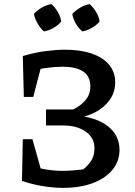

<svg xmlns="http://www.w3.org/2000/svg" viewBox="-20 -906 655 935"><path d="M285 9Q245 9 192.5 1Q140 -7 87 -25L111 -102Q160 -88 202.5 -81Q245 -74 284 -74Q312 -74 340.5 -76.5Q369 -79 397 -83L366 -67Q397 -87 418.5 -115Q440 -143 440 -184Q440 -234 399 -264Q358 -294 289 -295H204V-373H371L284 -347Q323 -364 353.5 -382.5Q384 -401 402 -425.5Q420 -450 420 -485Q420 -534 385.5 -557.5Q351 -581 284 -581Q247 -581 204 -575Q161 -569 115 -558L91 -633Q148 -650 201 -657Q254 -664 296 -664Q372 -664 427 -645Q482 -626 511.5 -590.5Q541 -555 541 -505Q541 -439 489.5 -391.5Q438 -344 352 -330L356 -343Q452 -334 507 -290Q562 -246 562 -176Q562 -121 527.5 -79Q493 -37 431 -14Q369 9 285 9ZM87 -25 91 -228H138L195 -25ZM96 -434 91 -633 194 -634 142 -434ZM231 -886Q249 -869 262 -847Q275 -825 278 -801Q263 -783 240.5 -770Q218 -757 194 -753Q177 -768 163.5 -791Q150 -814 145 -838Q161 -856 183.5 -869Q206 -882 231 -886ZM417 -886Q435 -869 448.5 -847Q462 -825 465 -801Q450 -783 427 -770Q404 -757 381 -753Q362 -769 349 -791.5Q336 -814 332 -838Q349 -856 371 -869Q393 -882 417 -886Z"/></svg>

Font: Piazzolla 24pt SemiBold
Style: Regular
Weight: 600
Designer: Juan Pablo del Peral
Foundry: Huerta Tipografica
Version: Version 2.005